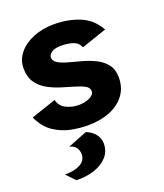

<svg xmlns="http://www.w3.org/2000/svg" viewBox="-149 -603 803 941"><g transform="rotate(-20 252.5 -132.0)"><path d="M229 13Q191 13 144.5 4Q98 -5 56.5 -33Q15 -61 -10 -116L120 -160Q128 -126 159 -111Q190 -96 224 -96Q256 -96 281 -108Q306 -120 306 -139Q306 -157 286 -168Q266 -179 234.5 -188Q203 -197 168 -208Q133 -219 101.5 -236.5Q70 -254 50 -283Q30 -312 30 -357Q30 -401 58 -435.5Q86 -470 134.5 -490Q183 -510 243 -510Q315 -510 375.5 -486Q436 -462 471 -400L339 -355Q329 -381 302.5 -390Q276 -399 241 -399Q206 -399 190 -387Q174 -375 174 -362Q174 -343 194 -331Q214 -319 246 -310.5Q278 -302 314 -292Q350 -282 382 -266Q414 -250 434 -223.5Q454 -197 454 -156Q454 -79 393.5 -33Q333 13 229 13ZM86 246 43 201Q93 201 123.5 184.5Q154 168 154 134Q154 114 142.5 99Q131 84 109 80L210 40Q242 53 258 75Q274 97 274 123Q274 164 247.5 192.5Q221 221 178 234.5Q135 248 86 246Z"/></g></svg>

Font: Atkinson Hyperlegible
Style: Bold Italic
Weight: 700
Italic angle: -12°
Designer: Elliott Scott, Megan Eiswerth, Linus Boman, Theodore Petrosky
Foundry: Braille Institute
Version: Version 1.006; ttfautohint (v1.8.3)